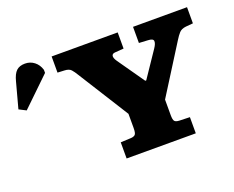

<svg xmlns="http://www.w3.org/2000/svg" viewBox="-391 -910 1349 1106"><g transform="rotate(-20 283.5 -357.0)"><path d="M212 0V-99L276 -102Q293 -103 301.5 -111Q310 -119 310 -152V-238L115 -548Q102 -570 89.5 -584Q77 -598 49 -599L7 -601V-700H412V-601L359 -597Q341 -596 338.5 -583Q336 -570 352 -547L466 -384H472L578 -541Q595 -566 593.5 -581.5Q592 -597 560 -598L506 -601V-700H837V-601L792 -597Q765 -594 751 -578.5Q737 -563 723 -540L536 -243V-148Q536 -120 543 -111Q550 -102 572 -101L636 -99V0ZM-234 -457 -277 -479 -235 -635Q-224 -678 -205 -696Q-186 -714 -152 -714Q-120 -714 -95.5 -695Q-71 -676 -61 -643V-624Z"/></g></svg>

Font: Literata Variable Black
Style: Regular
Weight: 900
Designer: Latin by Veronika Burian and Jose Scaglione. Greek by Irene Vlachou. Cyrillic by Vera Evstafieva.
Foundry: TypeTogether
Version: Version 3.021